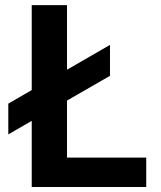

<svg xmlns="http://www.w3.org/2000/svg" viewBox="-20 -748 644 768"><path d="M106.9 0H564.9V-117.7H248V-345.7L419.9 -444.8V-568.4L248 -469.2V-727.5H106.9V-387.7L13.2 -333.5V-210.4L106.9 -264.6Z"/></svg>

Font: Raveo SemiBold
Style: Regular
Weight: 600
Designer: Jakub Foglar, Rasmus Andersson (Inter)
Foundry: Jakubfoglar.com
Version: Version 1.100;Glyphs 3.2.3 (3260)